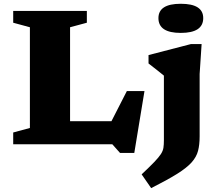

<svg xmlns="http://www.w3.org/2000/svg" viewBox="-20 -765 1160 1018"><path d="M692 46H616.5L575.5 0H50V-62.5L138.5 -86.5V-620.5L50 -644.5V-707H440.5V-644.5L351.5 -620.5V-122.5H571L652.5 -282H746ZM938.5 -590.5Q820 -590.5 820 -669Q820 -745 938.5 -745Q1057.5 -745 1057.5 -669Q1057.5 -590.5 938.5 -590.5ZM849 -364Q841 -371 815.8 -390.8Q790.5 -410.5 767.5 -428.5V-473L993 -531.5H1049L1038.5 -372.5V-42Q1038.5 2.5 1030 35Q1021.5 67.5 995.8 96.2Q970 125 918.8 157Q867.5 189 781.5 232.5L731 159.5Q774 119 798 94Q822 69 833 52Q844 35 846.5 18.5Q849 2 849 -21.5Z"/></svg>

Font: Newsreader 6pt
Style: Bold
Weight: 700
Designer: Hugues Gentile
Foundry: Production Type
Version: Version 1.003; ttfautohint (v1.8.3)